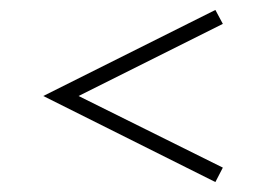

<svg xmlns="http://www.w3.org/2000/svg" viewBox="-20 -526 562 386"><path d="M67 -333 413 -506 428 -478 138 -333 428 -189 413 -160Z"/></svg>

Font: Zector
Style: Regular
Weight: 400
Designer: GGBot
Version: 0.72